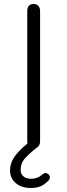

<svg xmlns="http://www.w3.org/2000/svg" viewBox="-20 -730 336 958"><path d="M229 155Q229 164 220 173Q201 192 181 200Q161 208 134 208Q87 208 58.5 183.5Q30 159 30 121Q30 84 52 52.5Q74 21 117 -14Q116 -18 116 -26V-674Q116 -710 148 -710Q163 -710 171.5 -700.5Q180 -691 180 -674V-26Q180 -1 163 7Q118 43 100.5 65Q83 87 83 119Q83 138 97 150Q111 162 136 162Q168 162 191 141Q201 133 207 133Q213 133 222 140Q229 147 229 155Z"/></svg>

Font: Kodchasan Light
Style: Regular
Weight: 300
Version: Version 1.000; ttfautohint (v1.6)